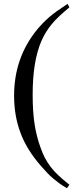

<svg xmlns="http://www.w3.org/2000/svg" viewBox="-20 -773 412 990"><path d="M337.9 -735.4Q308.6 -710.9 286.6 -690.4Q264.6 -669.9 248 -649.9Q231.4 -629.9 218.3 -608.9Q205.1 -587.9 193.4 -561.5Q170.9 -508.8 159.7 -440.9Q148.4 -373 148.4 -284.2Q148.4 -198.2 158.2 -133.8Q168 -69.3 188.5 -13.7Q199.2 17.6 211.9 41.5Q224.6 65.4 241.2 87.4Q257.8 109.4 281.2 131.3Q304.7 153.3 337.9 179.7L325.2 197.3Q302.7 184.6 286.1 172.4Q269.5 160.2 254.4 147.5Q239.3 134.8 224.6 119.6Q210 104.5 192.4 84Q155.3 42 128.9 -0.5Q102.5 -43 85.9 -87.4Q69.3 -131.8 61 -179.2Q52.7 -226.6 52.7 -280.3Q52.7 -474.6 170.9 -620.1Q186.5 -638.7 201.7 -654.3Q216.8 -669.9 234.4 -685.1Q252 -700.2 274.4 -716.3Q296.9 -732.4 328.1 -752.9Z"/></svg>

Font: Jomolhari
Style: Regular
Weight: 400
Designer: Christopher J. Fynn
Foundry: Christopher  J.  Fynn (Karma Drubgy¸ Tenzin).
Version: Version alpha 0.003c 2006